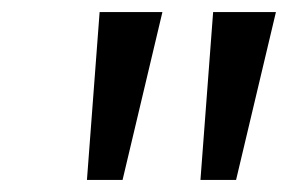

<svg xmlns="http://www.w3.org/2000/svg" viewBox="-20 -725 477 318"><path d="M124 -427 145 -705H249L183 -427ZM312 -427 333 -705H437L371 -427Z"/></svg>

Font: Nunito Sans 10pt SemiExpanded
Style: Italic
Weight: 400
Width: 6
Italic angle: -9°
Designer: Vernon Adams
Foundry: Vernon Adams
Version: Version 3.101;gftools[0.9.27]